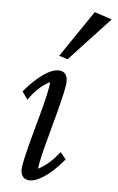

<svg xmlns="http://www.w3.org/2000/svg" viewBox="-50 -697 454 741"><g transform="rotate(5 177.0 -326.5)"><path d="M93.8 7.8Q76.2 7.8 67.4 -2.9Q58.6 -13.7 58.6 -30.3Q58.6 -44.9 66.4 -78.6Q74.2 -112.3 85.9 -156.2Q97.7 -200.2 109.9 -244.6Q122.1 -289.1 130.4 -325.2Q138.7 -361.3 138.7 -377Q117.2 -366.2 97.2 -348.1Q77.1 -330.1 57.6 -301.8L36.1 -332Q60.5 -361.3 84 -381.8Q107.4 -402.3 128.4 -413.6Q149.4 -424.8 167 -424.8Q184.6 -424.8 193.4 -414.6Q202.1 -404.3 202.1 -384.8Q202.1 -371.1 194.3 -336.4Q186.5 -301.8 174.8 -257.3Q163.1 -212.9 150.9 -168.5Q138.7 -124 130.4 -88.9Q122.1 -53.7 122.1 -40Q144.5 -51.8 164.1 -69.3Q183.6 -86.9 203.1 -111.3L224.6 -85Q200.2 -55.7 176.8 -35.2Q153.3 -14.6 131.8 -3.4Q110.4 7.8 93.8 7.8ZM198.2 -470.7 165 -481.4 287.1 -661.1 354.5 -638.7Z"/></g></svg>

Font: Crimson Pro ExtraLight Light
Style: Italic
Weight: 300
Italic angle: -12°
Version: Version 1.002